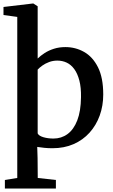

<svg xmlns="http://www.w3.org/2000/svg" viewBox="-22 -839 646 1101"><path d="M6 242V193L77 181.5V-742L-2 -753V-799L167 -819H169L194 -803V-503.5Q210.5 -519.5 234 -534.8Q257.5 -550 287.5 -559.5Q317.5 -569 353 -569Q411 -569 460.2 -541.2Q509.5 -513.5 539.8 -453.5Q570 -393.5 570 -297Q570 -232.5 549.8 -176.5Q529.5 -120.5 491.5 -78.2Q453.5 -36 399.8 -12.5Q346 11 278.5 11Q254.5 11 232.5 8.8Q210.5 6.5 191.5 3.5L193.5 67L194.5 181.5L298.5 193V242ZM284.5 -44.5Q330 -44.5 365.2 -70.2Q400.5 -96 421 -148.5Q441.5 -201 442.5 -281.5Q443.5 -337.5 433 -377.5Q422.5 -417.5 403.8 -443Q385 -468.5 360.2 -480Q335.5 -491.5 307 -491.5Q281.5 -491.5 259.5 -483.2Q237.5 -475 220.5 -462.8Q203.5 -450.5 194 -440V-74Q200.5 -60 226.8 -52.2Q253 -44.5 284.5 -44.5Z"/></svg>

Font: Merriweather 20pt SemiBold
Style: Regular
Weight: 600
Version: Version 2.100